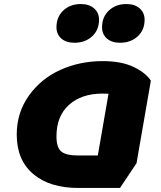

<svg xmlns="http://www.w3.org/2000/svg" viewBox="-20 -907 797 952"><path d="M575 -695Q534 -695 510 -716Q486 -737 486 -772Q486 -823 520 -855Q554 -887 607 -887Q648 -887 672.5 -865.5Q697 -844 697 -809Q697 -758 662.5 -726.5Q628 -695 575 -695ZM349 -695Q308 -695 284 -716Q260 -737 260 -772Q260 -823 294 -855Q328 -887 381 -887Q422 -887 446.5 -865.5Q471 -844 471 -809Q471 -758 436.5 -726.5Q402 -695 349 -695ZM368 25Q227 25 145 -44Q63 -113 63 -240Q63 -348 123 -432.5Q183 -517 279.5 -560.5Q376 -604 489 -604Q582 -604 642.5 -575Q703 -546 728 -507L657 -98L575 25ZM368 -136H465L518 -442Q510 -443 489 -443Q384 -443 322 -387Q260 -331 260 -231Q260 -176 283.5 -156Q307 -136 368 -136ZM537 -427V-431Z"/></svg>

Font: Lemonada
Style: Bold
Weight: 700
Designer: Mohamed Gaber (Arabic), Eduardo Tunni (Latin)
Foundry: Kief Type Foundry
Version: Version 4.004